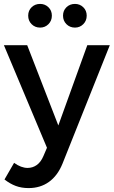

<svg xmlns="http://www.w3.org/2000/svg" viewBox="-25 -762 581 981"><path d="M294 75Q269 136 225 167.5Q181 199 121 199Q85 199 55.5 188Q26 177 -2 155L47 70Q83 96 116 96Q142 96 163 81Q184 66 197 35L215 -7L-5 -531H114L273 -121L421 -531H536ZM180 -742Q205 -742 222.5 -725Q240 -708 240 -682Q240 -656 222.5 -638.5Q205 -621 180 -621Q154 -621 136.5 -638.5Q119 -656 119 -682Q119 -708 136.5 -725Q154 -742 180 -742ZM358 -742Q383 -742 400.5 -725Q418 -708 418 -682Q418 -656 400.5 -638.5Q383 -621 358 -621Q332 -621 314.5 -638.5Q297 -656 297 -682Q297 -708 314.5 -725Q332 -742 358 -742Z"/></svg>

Font: Alexandria
Style: Regular
Weight: 400
Designer: Mohamed Gaber
Foundry: Kief Type Foundry
Version: Version 5.100